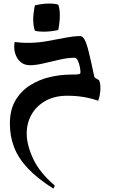

<svg xmlns="http://www.w3.org/2000/svg" viewBox="-20 -579 664 1107"><path d="M442 -371Q456 -371 467.5 -351Q479 -331 491.5 -280.5Q504 -230 523 -140Q525 -130 538 -124.5Q551 -119 553 -112Q559 -98 559 -69Q559 -51 555 -30.5Q551 -10 546 2Q504 -13 460 -20Q416 -27 368 -27Q295 -27 242.5 2.5Q190 32 162 81Q134 130 134 191Q134 257 171.5 337Q209 417 295 490Q295 500 287 508Q194 449 139.5 390.5Q85 332 61 269Q37 206 37 134Q37 54 69 0Q101 -54 153 -87Q205 -120 267 -134.5Q329 -149 389 -149Q429 -149 436.5 -151.5Q444 -154 444 -163Q444 -175 440 -194.5Q436 -214 428.5 -230Q421 -246 410 -246Q371 -246 323.5 -235Q276 -224 231 -213.5Q186 -203 154 -203Q121 -203 101 -219.5Q81 -236 71.5 -260Q62 -284 62 -308Q62 -312 62.5 -321.5Q63 -331 65 -337Q79 -335 97.5 -333.5Q116 -332 145 -332Q197 -332 252.5 -342Q308 -352 357.5 -361.5Q407 -371 442 -371ZM181 -402Q172 -429 171.5 -463.5Q171 -498 181 -548Q223 -558 259.5 -558.5Q296 -559 316 -552Q334 -502 316 -406Q276 -397 237.5 -396.5Q199 -396 181 -402Z"/></svg>

Font: Ruwudu SemiBold
Style: Regular
Weight: 600
Designer: Becca Hirsbrunner Spalinger
Foundry: SIL International
Version: Version 3.000